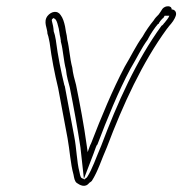

<svg xmlns="http://www.w3.org/2000/svg" viewBox="-20 -538 580 611"><path d="M131 -487C117 -468 131 -448 131 -431C133 -425 135 -419 136 -412L138 -402C144 -354 154 -303 165 -258C175 -204 185 -151 195 -98C202 -60 204 -18 214 18C216 28 217 38 224 44C234 51 251 61 264 44C267 42 270 40 272 38C292 7 303 -31 320 -69C372 -207 433 -339 511 -446C513 -448 515 -451 518 -455C527 -465 536 -476 540 -490C542 -500 536 -508 526 -508C528 -520 507 -522 497 -510C493 -503 489 -498 485 -492C479 -486 473 -480 469 -473C458 -460 442 -437 434 -422C412 -392 397 -359 377 -326C338 -252 302 -165 270 -82C265 -73 263 -64 259 -54L256 -75C247 -141 235 -203 222 -268C217 -286 212 -304 210 -323C202 -352 201 -384 194 -412C193 -421 192 -429 190 -436L187 -454C184 -468 180 -481 173 -490C163 -506 143 -502 131 -487ZM146 -477 148 -479C150 -481 152 -481 155 -477H156L157 -476C161 -471 164 -460 167 -447L170 -429V-428C171 -423 173 -416 174 -406L173 -405L174 -404C181 -379 182 -346 190 -316C192 -294 198 -276 202 -260C215 -195 226 -134 236 -69L247 31L278 -50C282 -60 284 -68 288 -76L289 -77L290 -78C321 -160 357 -248 395 -319C416 -354 430 -385 450 -412L451 -414L452 -416C458 -428 473 -451 483 -462L486 -463V-465C489 -470 492 -474 497 -479L500 -481L501 -483C502 -484 504 -488 504 -488H519C516 -480 510 -474 504 -466L503 -465L502 -464C500 -461 499 -460 499 -460L497 -458L494 -456C414 -346 354 -212 302 -74C285 -35 274 0 257 26C256 27 257 27 256 27L252 30L249 33C247 32 242 30 239 28C237 26 235 21 233 10C224 -24 224 -65 216 -105C206 -158 196 -211 186 -265L185 -266C174 -311 164 -361 158 -408V-409L156 -419C155 -427 152 -434 151 -438C149 -467 142 -472 146 -477Z"/></svg>

Font: Scribbler
Style: ClrIta
Weight: 400
Designer: Mew Too
Foundry: Cannot Into Space Fonts
Version: Version 1.001